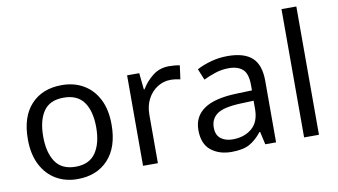

<svg xmlns="http://www.w3.org/2000/svg" viewBox="-76 -935 1969 1120"><g transform="rotate(-10 908.5 -375.0)"><path d="M551 -269Q551 -136 483.5 -63Q416 10 301 10Q230 10 174.5 -22.5Q119 -55 87 -117.5Q55 -180 55 -269Q55 -402 122 -474Q189 -546 304 -546Q377 -546 432.5 -513.5Q488 -481 519.5 -419.5Q551 -358 551 -269ZM146 -269Q146 -174 183.5 -118.5Q221 -63 303 -63Q384 -63 422 -118.5Q460 -174 460 -269Q460 -364 422 -418Q384 -472 302 -472Q220 -472 183 -418Q146 -364 146 -269Z M940 -546Q955 -546 972.5 -544.5Q990 -543 1003 -540L992 -459Q979 -462 963.5 -464Q948 -466 934 -466Q893 -466 857 -443.5Q821 -421 799.5 -380.5Q778 -340 778 -286V0H690V-536H762L772 -438H776Q802 -482 843 -514Q884 -546 940 -546Z M1286 -545Q1384 -545 1431 -502Q1478 -459 1478 -365V0H1414L1397 -76H1393Q1358 -32 1319.5 -11Q1281 10 1213 10Q1140 10 1092 -28.5Q1044 -67 1044 -149Q1044 -229 1107 -272.5Q1170 -316 1301 -320L1392 -323V-355Q1392 -422 1363 -448Q1334 -474 1281 -474Q1239 -474 1201 -461.5Q1163 -449 1130 -433L1103 -499Q1138 -518 1186 -531.5Q1234 -545 1286 -545ZM1312 -259Q1212 -255 1173.5 -227Q1135 -199 1135 -148Q1135 -103 1162.5 -82Q1190 -61 1233 -61Q1301 -61 1346 -98.5Q1391 -136 1391 -214V-262Z M1732 0H1644V-760H1732Z"/></g></svg>

Font: Noto Sans Tagalog
Style: Regular
Weight: 400
Designer: Monotype Design Team
Foundry: Monotype Imaging Inc.
Version: Version 2.001; ttfautohint (v1.8.4.7-5d5b)